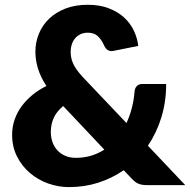

<svg xmlns="http://www.w3.org/2000/svg" viewBox="-20 -756 776 784"><path d="M238 -323Q210.5 -300 199 -273.8Q187.5 -247.5 187.5 -218Q187.5 -194 194.8 -174.5Q202 -155 215.5 -141Q229 -127 247.8 -119.2Q266.5 -111.5 289.5 -111.5Q323 -111.5 352 -120.2Q381 -129 406 -145ZM736.5 0H583.5Q572 0 563 -1.2Q554 -2.5 546.2 -5.5Q538.5 -8.5 531.5 -14Q524.5 -19.5 516.5 -28L485 -61Q437.5 -28 381.2 -10Q325 8 261.5 8Q218 8 176.2 -7Q134.5 -22 102 -49.8Q69.5 -77.5 49.5 -117Q29.5 -156.5 29.5 -205.5Q29.5 -238.5 39.8 -268Q50 -297.5 68.8 -322.8Q87.5 -348 113 -368.8Q138.5 -389.5 169.5 -405Q145.5 -441.5 135 -476.5Q124.5 -511.5 124.5 -544.5Q124.5 -583.5 138.8 -618.2Q153 -653 180.2 -679.2Q207.5 -705.5 247.2 -721Q287 -736.5 338.5 -736.5Q387 -736.5 424 -722.2Q461 -708 486.5 -684.8Q512 -661.5 526.5 -631Q541 -600.5 544.5 -568.5L444.5 -548.5Q418 -542.5 405.5 -569.5Q394 -595.5 378.8 -609Q363.5 -622.5 338.5 -622.5Q321 -622.5 308 -616Q295 -609.5 286.2 -599Q277.5 -588.5 273 -574.5Q268.5 -560.5 268.5 -545.5Q268.5 -532.5 270.8 -520.8Q273 -509 278.5 -496.8Q284 -484.5 293.2 -471.5Q302.5 -458.5 316.5 -443L496.5 -253.5Q510 -283 518.5 -315.8Q527 -348.5 529.5 -383Q531 -397 539 -405Q547 -413 560.5 -413H658.5Q658.5 -340.5 639 -277Q619.5 -213.5 584 -161Z"/></svg>

Font: Lato 2
Style: Regular
Weight: 900
Designer: Lukasz Dziedzic with Adam Twardoch and Botio Nikoltchev
Foundry: tyPoland Lukasz Dziedzic
Version: Version 2.015; 2015-08-06; http://www.latofonts.com/